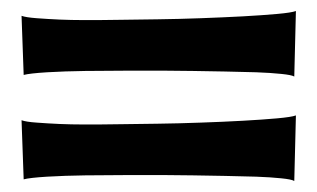

<svg xmlns="http://www.w3.org/2000/svg" viewBox="-20 -488 582 352"><path d="M19.5 -459Q27.3 -456.1 47.4 -454.6Q67.4 -453.1 89.4 -452.1Q111.3 -451.2 131.8 -451.2Q152.3 -451.2 161.1 -451.2Q172.9 -451.2 202.1 -451.7Q231.4 -452.1 269 -452.6Q306.6 -453.1 347.7 -454.6Q388.7 -456.1 424.8 -458Q460.9 -460 487.8 -462.4Q514.6 -464.8 522.5 -467.8L519.5 -347.7Q514.6 -350.6 495.6 -352.5Q476.6 -354.5 449.7 -355.5Q422.9 -356.4 392.1 -356.9Q361.3 -357.4 334 -357.9Q306.6 -358.4 285.2 -358.4Q263.7 -358.4 255.9 -358.4Q242.2 -358.4 208 -358.4Q173.8 -358.4 136.2 -357.9Q98.6 -357.4 66.4 -355.5Q34.2 -353.5 23.4 -350.6ZM19.5 -267.6Q27.3 -264.6 47.4 -263.2Q67.4 -261.7 89.4 -260.7Q111.3 -259.8 131.8 -259.8Q152.3 -259.8 161.1 -259.8Q172.9 -259.8 202.1 -260.3Q231.4 -260.7 269 -261.2Q306.6 -261.7 347.7 -263.2Q388.7 -264.6 424.8 -266.6Q460.9 -268.6 487.8 -271Q514.6 -273.4 522.5 -276.4L519.5 -156.2Q514.6 -159.2 495.6 -161.1Q476.6 -163.1 449.7 -164.1Q422.9 -165 392.1 -165.5Q361.3 -166 334 -166.5Q306.6 -167 285.2 -167Q263.7 -167 255.9 -167Q242.2 -167 208 -167Q173.8 -167 136.2 -166.5Q98.6 -166 66.4 -164.1Q34.2 -162.1 23.4 -159.2Z"/></svg>

Font: Cherry Cream Soda
Style: Regular
Weight: 400
Designer: Font Diner, Inc
Foundry: Font Diner, Inc
Version: Version 1.000